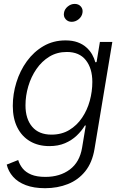

<svg xmlns="http://www.w3.org/2000/svg" viewBox="-20 -755 633 989"><path d="M212.4 214.4Q154.3 214.4 113 198.7Q71.8 183.1 47.4 155.5Q22.9 127.9 14.6 92.8L73.7 69.3Q80.6 92.3 96.4 112.3Q112.3 132.3 140.9 144.3Q169.4 156.2 213.9 156.2Q288.6 156.2 339.6 118.2Q390.6 80.1 402.8 5.9L421.9 -108.9L417 -107.9Q400.4 -80.6 375 -56.4Q349.6 -32.2 314.7 -17.3Q279.8 -2.4 234.4 -2.4Q177.2 -2.4 134.8 -27.3Q92.3 -52.2 69.1 -98.6Q45.9 -145 45.9 -209.5Q45.9 -271 64.5 -330.8Q83 -390.6 118.4 -439.5Q153.8 -488.3 204.1 -517.6Q254.4 -546.9 317.4 -546.9Q353.5 -546.9 380.1 -537.1Q406.7 -527.3 425 -510.7Q443.4 -494.1 454.6 -474.4Q465.8 -454.6 471.2 -434.1L477.5 -435.5L494.6 -539.1H558.6L466.8 12.7Q455.1 82.5 419.2 127.2Q383.3 171.9 329.8 193.1Q276.4 214.4 212.4 214.4ZM245.1 -61.5Q297.4 -61.5 336.7 -85.2Q376 -108.9 402.6 -148.2Q429.2 -187.5 442.4 -235.6Q455.6 -283.7 455.6 -333Q455.6 -402.8 422.1 -445.1Q388.7 -487.3 324.2 -487.3Q273.9 -487.3 234.6 -463.4Q195.3 -439.5 167.7 -399.4Q140.1 -359.4 125.7 -310.5Q111.3 -261.7 111.3 -212.4Q111.3 -142.6 145.8 -102.1Q180.2 -61.5 245.1 -61.5ZM349.1 -642.6Q330.1 -642.6 318.1 -656.2Q306.2 -669.9 309.6 -689Q312.5 -708 328.9 -721.4Q345.2 -734.9 364.7 -734.9Q384.8 -734.9 396.5 -721.4Q408.2 -708 404.8 -689Q401.9 -669.9 385.5 -656.2Q369.1 -642.6 349.1 -642.6Z"/></svg>

Font: Inter 18pt Light
Style: Italic
Weight: 300
Italic angle: -9.3988°
Designer: Rasmus Andersson
Foundry: rsms
Version: Version 4.001;git-66647c0bb